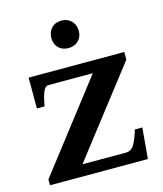

<svg xmlns="http://www.w3.org/2000/svg" viewBox="-103 -747 700 824"><g transform="rotate(-15 247.0 -335.0)"><path d="M186 -608Q186 -635 202.5 -652.5Q219 -670 247 -670Q274 -670 291 -652.5Q308 -635 308 -608Q308 -582 291 -565Q274 -548 247 -548Q219 -548 202.5 -565Q186 -582 186 -608ZM17 -26 319 -417H123Q106 -417 97 -392.5Q88 -368 82 -333H48V-470H473V-436L175 -51H368Q393 -51 406.5 -75.5Q420 -100 431 -137H464L452 0H17Z"/></g></svg>

Font: Taviraj SemiBold
Style: Regular
Weight: 600
Designer: Katatrad Team
Foundry: CadsonDemak
Version: Version 1.001